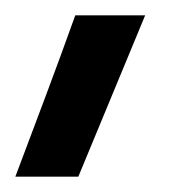

<svg xmlns="http://www.w3.org/2000/svg" viewBox="-20 -108 243 250"><path d="M169 -88Q147 -35 125.5 17Q104 69 82 122H0Q20 69 39.5 17Q59 -35 78 -88Z"/></svg>

Font: Reem Kufi Fun
Style: Regular
Weight: 400
Designer: Khaled Hosny
Version: Version 1.005